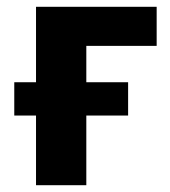

<svg xmlns="http://www.w3.org/2000/svg" viewBox="-20 -545 501 565"><path d="M86 0H234V-205H357V-303H234V-410H441V-525H86V-303H22V-205H86Z"/></svg>

Font: LVC Sans
Style: Bold
Weight: 700
Designer: Mike Abbink, Paul van der Laan, Pieter van Rosmalen
Foundry: Bold Monday
Version: Version 3.0